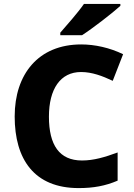

<svg xmlns="http://www.w3.org/2000/svg" viewBox="-20 -1002 683 981"><path d="M595 -972V-982H409C378 -937 320 -872 288 -835V-822H399C452 -856 553 -934 595 -972ZM394 -634C450 -634 503 -614 556 -589L609 -725C541 -758 465 -775 395 -775C176 -775 55 -623 55 -407C55 -188 155 -41 382 -41C457 -41 518 -52 581 -79V-223C516 -199 459 -182 399 -182C283 -182 230 -261 230 -406C230 -548 289 -634 394 -634Z"/></svg>

Font: Noto Sans Tamil UI ExtraBold
Style: Regular
Weight: 800
Designer: Jelle Bosma - Monotype Design Team
Foundry: Monotype Imaging Inc.
Version: Version 2.004